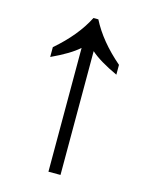

<svg xmlns="http://www.w3.org/2000/svg" viewBox="-107 -761 649 830"><g transform="rotate(15 218.0 -346.0)"><path d="M191 0V-554Q152 -519 70 -481V-525Q163 -605 207 -692H229Q273 -605 366 -525V-481Q284 -519 245 -554V0Z"/></g></svg>

Font: uguzrati85
Style: Book
Weight: 400
Designer: Jelle Bosma - Monotype Design Team, Universal Thirst
Foundry: Monotype Imaging Inc.
Version: Version 2.106